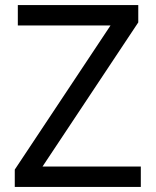

<svg xmlns="http://www.w3.org/2000/svg" viewBox="-20 -734 612 754"><path d="M533 0H38V-68L414 -634H50V-714H523V-646L147 -80H533Z"/></svg>

Font: Noto Sans Khmer
Style: Regular
Weight: 400
Designer: Danh Hong and the Monotype Design Team
Foundry: Monotype Imaging Inc.
Version: Version 2.003